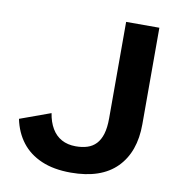

<svg xmlns="http://www.w3.org/2000/svg" viewBox="-77 -741 787 826"><g transform="rotate(10 316.0 -328.0)"><path d="M285.7 12Q210.5 12 157 -11.2Q103.5 -34.3 71 -76.5Q38.5 -118.7 26.4 -177.2L160.2 -225.8Q166.1 -187.6 182.5 -159.8Q198.8 -132.1 225 -117.7Q251.3 -103.2 287.2 -103.2Q315.1 -103.2 337.4 -110.3Q359.7 -117.4 375.5 -134Q391.3 -150.7 399.7 -178.3Q408 -205.8 408 -246.5V-668H553.2V-246.3Q553.2 -124.9 485.5 -56.4Q417.7 12 285.7 12Z"/></g></svg>

Font: Atkinson Hyperlegible Mono ExtraLight
Style: Regular
Weight: 200
Monospace: yes
Designer: Elliott Scott, Megan Eiswerth, Linus Boman, Theodore Petrosky, Letters from Sweden
Foundry: Applied Design Works, Letters from Sweden
Version: Version 2.001